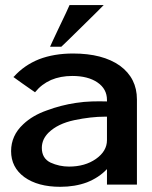

<svg xmlns="http://www.w3.org/2000/svg" viewBox="-20 -720 596 751"><path d="M34.2 -419.9Q34.2 -419.9 33.2 -419.9Q32.2 -418.9 32.2 -418.9Q32.2 -418.9 43 -411.1Q52.7 -404.3 67.4 -393.6Q84 -381.8 99.6 -371.1Q115.2 -360.4 115.2 -360.4Q115.2 -360.4 116.2 -359.4Q117.2 -359.4 117.2 -359.4Q117.2 -359.4 117.2 -359.4Q118.2 -360.4 118.2 -360.4Q142.6 -390.6 179.7 -407.2Q216.8 -422.9 262.7 -422.9Q324.2 -422.9 361.3 -397.5Q398.4 -372.1 398.4 -329.1Q398.4 -329.1 398.4 -326.2Q398.4 -323.2 398.4 -323.2Q370.1 -324.2 338.9 -323.2Q308.6 -322.3 276.4 -317.4Q217.8 -308.6 163.1 -288.1Q107.4 -268.6 71.3 -234.4Q46.9 -211.9 35.2 -185.5Q23.4 -159.2 23.4 -128.9Q23.4 -65.4 75.2 -27.3Q127.9 10.7 215.8 10.7Q273.4 10.7 320.3 -6.8Q367.2 -25.4 398.4 -58.6Q398.4 -58.6 398.4 -28.3Q398.4 2 398.4 2Q398.4 2 419.9 2Q441.4 2 465.8 2Q485.4 2 501 2Q515.6 2 515.6 2Q515.6 2 515.6 -41Q515.6 -84 515.6 -139.6Q515.6 -183.6 515.6 -227.5Q515.6 -270.5 515.6 -298.8Q515.6 -313.5 515.6 -322.3Q515.6 -331.1 515.6 -331.1Q515.6 -414.1 449.2 -462.9Q381.8 -510.7 265.6 -510.7Q191.4 -510.7 132.8 -488.3Q74.2 -464.8 34.2 -419.9ZM398.4 -171.9Q398.4 -128.9 355.5 -98.6Q312.5 -68.4 250 -68.4Q211.9 -68.4 177.7 -84Q143.6 -100.6 143.6 -141.6Q143.6 -158.2 150.4 -173.8Q157.2 -188.5 169.9 -201.2Q206.1 -236.3 270.5 -250Q335.9 -263.7 391.6 -263.7Q393.6 -263.7 394.5 -263.7Q396.5 -263.7 398.4 -263.7Q398.4 -263.7 398.4 -217.8Q398.4 -171.9 398.4 -171.9ZM385.7 -700.2Q385.7 -700.2 369.1 -700.2Q351.6 -700.2 329.1 -700.2Q301.8 -700.2 277.3 -700.2Q252 -700.2 252 -700.2Q252 -700.2 238.3 -669.9Q223.6 -639.6 208 -606.4Q195.3 -579.1 185.5 -558.6Q175.8 -537.1 175.8 -537.1Q175.8 -537.1 198.2 -537.1Q219.7 -537.1 219.7 -537.1Q219.7 -537.1 241.2 -557.6Q262.7 -579.1 291 -606.4Q324.2 -639.6 355.5 -669.9Q385.7 -700.2 385.7 -700.2Z"/></svg>

Font: umazing
Style: Display
Weight: 400
Designer: umazing